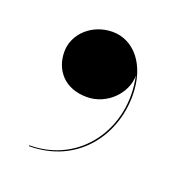

<svg xmlns="http://www.w3.org/2000/svg" viewBox="-67 -197 381 405"><g transform="rotate(20 123.0 5.5)"><path d="M40 -64C40 -23.5 66.5 10 117 10C162.5 10 199.5 -29 199 -68C223 42.5 152.5 147 38 147V149C144.5 149 207 66 207 -25.5C207 -96 168.5 -138 122 -138C76.5 -138 40 -104.5 40 -64Z"/></g></svg>

Font: Bodoni* 96pt Medium
Style: Regular
Weight: 500
Version: Version 2.3